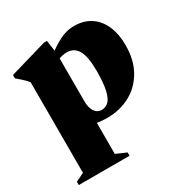

<svg xmlns="http://www.w3.org/2000/svg" viewBox="-166 -611 939 980"><g transform="rotate(-30 303.5 -121.0)"><path d="M388.5 -220.5Q388.5 -305 367 -341.8Q345.5 -378.5 303 -378.5Q291.5 -378.5 279 -376Q266.5 -373.5 254.5 -369Q242.5 -364.5 232.5 -357.5L219.5 -391.5Q247 -413 270.8 -428.8Q294.5 -444.5 316 -455.2Q337.5 -466 358.2 -471.2Q379 -476.5 401 -476.5Q460 -476.5 500.2 -449.2Q540.5 -422 561.2 -373.5Q582 -325 582 -261Q582 -172.5 546.2 -110.8Q510.5 -49 450.2 -17Q390 15 316.5 15Q288 15 261.8 11Q235.5 7 208.8 -1.5Q182 -10 151 -23.5H256.5V193L317 219.5V239H18V219.5L67.5 195.5V-337.5Q60.5 -347.5 52.2 -355.8Q44 -364 33.5 -373.5Q23 -383 8 -395.5V-415.5L227.5 -479.5H245L256.5 -398V-118.5Q256.5 -93.5 262.8 -74.5Q269 -55.5 281.5 -45Q294 -34.5 312.5 -34.5Q336 -34.5 353 -51.2Q370 -68 379.2 -108.8Q388.5 -149.5 388.5 -220.5Z"/></g></svg>

Font: Newsreader 36pt ExtraBold
Style: Regular
Weight: 800
Designer: Hugues Gentile
Foundry: Production Type
Version: Version 1.003